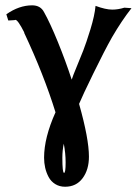

<svg xmlns="http://www.w3.org/2000/svg" viewBox="-20 -462 515 723"><path d="M11.2 -384.8 3.9 -408.2Q51.8 -441.9 101.1 -441.9Q132.8 -441.9 146 -416Q168.5 -376 197.8 -304.2Q227.1 -232.4 250 -162.1Q251 -165 253.4 -171.6Q255.9 -178.2 256.8 -181.2Q282.2 -243.2 293.5 -271.7Q304.7 -300.3 320.6 -351.8Q336.4 -403.3 339.8 -439.9Q377.9 -425.8 402.8 -425.8Q424.8 -425.8 448.2 -433.1L475.1 -431.2Q438 -383.8 401.9 -321.8Q373 -270.5 331.8 -186Q290.5 -101.6 277.8 -70.8Q314.9 60.5 314.9 127.9Q314.9 177.2 291 209.2Q267.1 241.2 225.1 241.2Q204.1 241.2 188 231.2Q171.9 221.2 163.1 204.6Q154.3 188 150.1 169.7Q146 151.4 146 131.8Q146 56.6 189 -39.1Q145 -181.2 70.8 -338.9H71.8Q47.4 -387.2 38.1 -387.2Q37.1 -387.2 34.2 -386.2Q33.2 -386.2 22.7 -385.5Q12.2 -384.8 11.2 -384.8ZM227.1 149.9Q227.1 115.2 220.2 79.1Q214.8 104 214.8 131.8Q214.8 189 221.2 189Q227.1 189 227.1 149.9Z"/></svg>

Font: Linear Smooth
Style: Bold
Weight: 700
Designer: Philipp H. Poll, Flanker
Foundry: Philipp H. Poll, reworked by Flanker
Version: Version 1.061 | FøM Fix